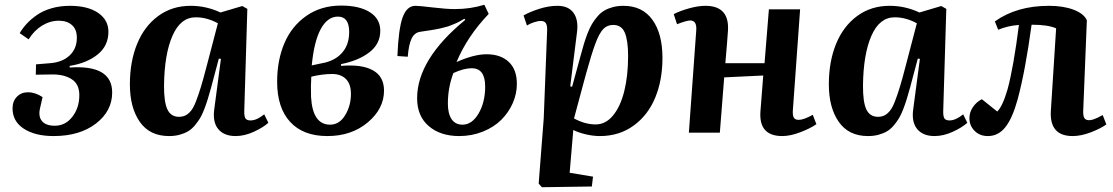

<svg xmlns="http://www.w3.org/2000/svg" viewBox="-20 -552 4633 799"><path d="M203.1 14.2Q126 14.2 79.1 -16.4Q32.2 -46.9 32.2 -101.1Q32.2 -130.9 50.3 -149.4Q68.4 -168 96.2 -168Q127 -168 157.2 -147.9L146 -99.1Q139.2 -65.9 155.3 -47.4Q171.4 -28.8 208 -28.8Q252.4 -28.8 281.2 -66.2Q310.1 -103.5 310.1 -155.8Q310.1 -201.7 279.1 -221.9Q248 -242.2 199.2 -242.2L128.9 -241.2L129.9 -284.2L189 -289.1Q239.3 -293 269.5 -321Q299.8 -349.1 299.8 -395Q299.8 -429.7 279.3 -447.8Q258.8 -465.8 225.1 -465.8Q188.5 -465.8 155.3 -445.6Q122.1 -425.3 99.1 -388.2L62 -414.1Q74.7 -435.5 92 -454.1Q109.4 -472.7 134.3 -490Q159.2 -507.3 194.6 -517.6Q230 -527.8 271 -527.8Q345.2 -527.8 388.2 -498.5Q431.2 -469.2 431.2 -419.9Q431.2 -361.3 386.2 -325.2Q341.3 -289.1 270 -277.8V-271Q446.8 -283.2 446.8 -167Q446.8 -89.8 379.2 -37.8Q311.5 14.2 203.1 14.2Z M1009.3 -515.1 996.6 -94.2Q995.6 -70.3 1000.7 -60.5Q1005.9 -50.8 1022.5 -50.8Q1048.3 -50.8 1079.6 -76.2L1096.7 -41Q1075.2 -21.5 1036.4 -3.7Q997.6 14.2 960.4 14.2Q912.6 14.2 888.4 -14.6Q864.3 -43.5 871.6 -97.2L899.4 -307.1L890.6 -308.1L858.4 -187Q850.6 -159.2 844.7 -139.9Q838.9 -120.6 830.1 -97.7Q821.3 -74.7 812.3 -59.8Q803.2 -44.9 790.3 -29.5Q777.3 -14.2 762.2 -5.4Q747.1 3.4 727.3 8.8Q707.5 14.2 683.6 14.2Q603 14.2 561.8 -44.9Q520.5 -104 520.5 -201.2Q520.5 -295.4 550.5 -369.1Q580.6 -442.9 638.4 -485.4Q696.3 -527.8 773.4 -527.8Q838.4 -527.8 897.5 -500L988.3 -526.9ZM724.6 -65.9Q740.7 -65.9 752.4 -72Q764.2 -78.1 774.7 -90.8Q785.2 -103.5 795.4 -129.9Q805.7 -156.2 815.9 -189.7Q826.2 -223.1 840.3 -277.8L886.7 -455.1Q841.3 -480 794.4 -480Q731.4 -480 697.8 -403.3Q664.1 -326.7 662.6 -196.8Q662.1 -127 676.8 -96.4Q691.4 -65.9 724.6 -65.9Z M1133.3 -211.9Q1133.3 -301.3 1163.6 -372.3Q1193.8 -443.4 1255.1 -486.1Q1316.4 -528.8 1399.4 -528.8Q1475.1 -528.8 1518.8 -501.5Q1562.5 -474.1 1562.5 -423.8Q1562.5 -369.6 1517.6 -334.7Q1472.7 -299.8 1399.4 -285.2V-277.8Q1485.4 -285.2 1531.7 -259.5Q1578.1 -233.9 1578.1 -174.8Q1578.1 -99.6 1510.5 -42.7Q1442.9 14.2 1342.3 14.2Q1241.7 14.2 1187.5 -44.7Q1133.3 -103.5 1133.3 -211.9ZM1277.3 -279.8 1334.5 -292Q1381.3 -304.2 1407.2 -336.7Q1433.1 -369.1 1433.1 -418.9Q1433.1 -482.9 1386.2 -482.9Q1343.3 -482.9 1315.2 -431.9Q1287.1 -380.9 1277.3 -279.8ZM1353.5 -33.2Q1392.6 -33.2 1416.5 -72.8Q1440.4 -112.3 1440.4 -161.1Q1440.4 -202.6 1419.4 -223.4Q1398.4 -244.1 1362.3 -244.1Q1321.3 -244.1 1275.4 -232.9Q1272.9 -194.3 1274.4 -148.9Q1280.8 -33.2 1353.5 -33.2Z M1879.9 -293.9Q1952.6 -326.2 2004.9 -326.2Q2063.5 -326.2 2097.2 -294.4Q2130.9 -262.7 2130.9 -203.1Q2130.9 -161.6 2113.8 -122.8Q2096.7 -84 2066.2 -53.5Q2035.6 -22.9 1989.7 -4.4Q1943.8 14.2 1890.6 14.2Q1812.5 14.2 1764.2 -27.3Q1715.8 -68.8 1715.8 -143.1Q1715.8 -304.7 1916 -469.2L1912.6 -474.1Q1902.3 -467.8 1892.3 -462.4Q1882.3 -457 1870.8 -452.4Q1859.4 -447.8 1851.3 -444.6Q1843.3 -441.4 1829.8 -438.2Q1816.4 -435.1 1810.5 -433.3Q1804.7 -431.6 1789.3 -429.2Q1773.9 -426.8 1770.3 -426Q1766.6 -425.3 1749.3 -422.9Q1731.9 -420.4 1730 -419.9Q1705.1 -417 1692.9 -391.6Q1680.7 -366.2 1676.8 -315.9L1633.8 -318.8Q1638.2 -431.6 1655.5 -479.7Q1672.9 -527.8 1709 -527.8Q1724.1 -527.8 1781 -521Q1837.9 -514.2 1873 -514.2Q1937.5 -514.2 1995.6 -532.2L2013.7 -494.1Q1924.8 -401.4 1879.9 -293.9ZM1866.7 -248Q1843.8 -187 1843.8 -121.1Q1843.8 -79.6 1859.1 -56.4Q1874.5 -33.2 1904.8 -33.2Q1944.3 -33.2 1971.7 -79.8Q1999 -126.5 1999 -191.9Q1999 -268.1 1942.9 -268.1Q1910.6 -268.1 1866.7 -248Z M2242.7 -59.1 2256.8 -423.8Q2257.8 -445.8 2251.7 -455.3Q2245.6 -464.8 2231 -464.8Q2218.8 -464.8 2201.7 -459.2Q2184.6 -453.6 2172.9 -445.8L2158.7 -487.8Q2185.5 -502.9 2224.6 -515.4Q2263.7 -527.8 2299.8 -527.8Q2346.2 -527.8 2367.2 -497.8Q2388.2 -467.8 2380.9 -416L2353 -192.9L2360.8 -190.9L2396 -319.8Q2403.8 -349.1 2410.2 -370.1Q2416.5 -391.1 2425.5 -414.3Q2434.6 -437.5 2444.1 -453.1Q2453.6 -468.8 2466.8 -484.1Q2480 -499.5 2495.4 -508.3Q2510.7 -517.1 2530.8 -522.5Q2550.8 -527.8 2574.7 -527.8Q2652.8 -527.8 2694.8 -470Q2736.8 -412.1 2736.8 -311Q2736.8 -218.3 2706.5 -145.3Q2676.3 -72.3 2616.5 -29.1Q2556.6 14.2 2476.6 14.2Q2447.3 14.2 2416 6.6Q2384.8 -1 2365.7 -11.2L2350.6 167L2447.8 183.1L2442.9 224.1L2234.9 227.1L2221.7 211.9ZM2531.7 -448.2Q2506.8 -448.2 2490.5 -431.2Q2474.1 -414.1 2458.3 -372.3Q2442.4 -330.6 2418 -242.2L2368.7 -59.1Q2414.6 -34.2 2459 -34.2Q2500.5 -34.2 2531.2 -71.5Q2562 -108.9 2577.9 -172.9Q2593.8 -236.8 2593.8 -318.8Q2593.8 -382.8 2580.3 -415.5Q2566.9 -448.2 2531.7 -448.2Z M3144.5 -87.9 3156.2 -237.8 2993.7 -230 2975.6 0H2846.7L2877.4 -425.8Q2880.4 -466.8 2852.5 -466.8Q2837.4 -466.8 2797.4 -451.2L2783.7 -493.2Q2806.2 -505.4 2845.2 -516.6Q2884.3 -527.8 2915.5 -527.8Q3016.6 -527.8 3009.3 -422.9Q3006.8 -384.3 2998.5 -289.1H3161.6L3179.7 -513.2H3309.6L3279.3 -90.8Q3278.3 -70.8 3283.7 -62Q3289.1 -53.2 3303.7 -53.2Q3324.7 -53.2 3362.3 -74.2L3377.4 -35.2Q3352.1 -17.6 3310.5 -1.7Q3269 14.2 3235.4 14.2Q3137.2 14.2 3144.5 -87.9Z M3918 -515.1 3905.3 -94.2Q3904.3 -70.3 3909.4 -60.5Q3914.6 -50.8 3931.2 -50.8Q3957 -50.8 3988.3 -76.2L4005.4 -41Q3983.9 -21.5 3945.1 -3.7Q3906.2 14.2 3869.1 14.2Q3821.3 14.2 3797.1 -14.6Q3772.9 -43.5 3780.3 -97.2L3808.1 -307.1L3799.3 -308.1L3767.1 -187Q3759.3 -159.2 3753.4 -139.9Q3747.6 -120.6 3738.8 -97.7Q3730 -74.7 3720.9 -59.8Q3711.9 -44.9 3699 -29.5Q3686 -14.2 3670.9 -5.4Q3655.8 3.4 3636 8.8Q3616.2 14.2 3592.3 14.2Q3511.7 14.2 3470.5 -44.9Q3429.2 -104 3429.2 -201.2Q3429.2 -295.4 3459.2 -369.1Q3489.3 -442.9 3547.1 -485.4Q3605 -527.8 3682.1 -527.8Q3747.1 -527.8 3806.2 -500L3897 -526.9ZM3633.3 -65.9Q3649.4 -65.9 3661.1 -72Q3672.9 -78.1 3683.3 -90.8Q3693.8 -103.5 3704.1 -129.9Q3714.4 -156.2 3724.6 -189.7Q3734.9 -223.1 3749 -277.8L3795.4 -455.1Q3750 -480 3703.1 -480Q3640.1 -480 3606.4 -403.3Q3572.8 -326.7 3571.3 -196.8Q3570.8 -127 3585.4 -96.4Q3600.1 -65.9 3633.3 -65.9Z M4133.8 -428.2 4120.1 -462.9Q4210.9 -527.8 4345.2 -527.8Q4405.3 -527.8 4448 -511.5Q4490.7 -495.1 4502.9 -467.8L4487.8 -91.8Q4486.8 -70.8 4492.2 -61.3Q4497.6 -51.8 4512.2 -51.8Q4520 -51.8 4530.3 -55.2Q4540.5 -58.6 4546.9 -61.8Q4553.2 -64.9 4568.8 -73.2L4584 -34.2Q4559.6 -16.6 4519 -1.2Q4478.5 14.2 4443.8 14.2Q4347.2 14.2 4353 -89.8L4375 -434.1Q4340.8 -449.2 4272.9 -449.2Q4247.1 -257.8 4214.8 -138.2Q4193.4 -60.5 4164.1 -23.2Q4134.8 14.2 4090.8 14.2Q4057.1 14.2 4035.6 -7.6Q4014.2 -29.3 4014.2 -60.1Q4014.2 -85 4028.8 -106.4Q4043.5 -127.9 4065.9 -139.2L4129.9 -87.9Q4151.9 -108.4 4172.9 -180.2Q4197.8 -272 4220.2 -448.2Q4173.8 -444.8 4133.8 -428.2Z"/></svg>

Font: Literata SemiBold
Style: Italic
Weight: 650
Italic angle: -2.39999°
Designer: Latin by Veronika Burian and Jose Scaglione. Greek by Irene Vlachou. Cyrillic by Vera Evstafieva
Foundry: TypeTogether
Version: Version 3.021